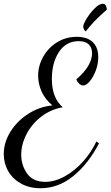

<svg xmlns="http://www.w3.org/2000/svg" viewBox="-35 -915 589 1022"><path d="M-15 -95Q-15 -156 20 -213Q55 -270 114.5 -308.5Q174 -347 244 -354Q206 -385 187 -426.5Q168 -468 168 -512Q168 -565 195 -613Q222 -661 269 -690Q316 -719 374 -719Q429 -719 458.5 -691Q488 -663 488 -611Q488 -575 475 -540Q462 -505 443 -482.5Q424 -460 408 -460Q397 -460 387 -469Q377 -478 371 -492Q455 -565 455 -631Q455 -662 437 -679Q419 -696 384 -696Q317 -696 279 -638.5Q241 -581 241 -495Q241 -394 299 -344Q235 -333 184.5 -294Q134 -255 106 -200.5Q78 -146 78 -92Q78 -35 109.5 9Q141 53 206 53Q257 53 310 23.5Q363 -6 407 -55Q451 -104 478 -162L492 -152Q436 -44 356 21.5Q276 87 180 87Q122 87 77.5 62.5Q33 38 9 -3.5Q-15 -45 -15 -95ZM408 -774Q408 -786 426.5 -816.5Q445 -847 469.5 -871Q494 -895 512 -895Q531 -895 534 -864Q460 -800 422 -748Q415 -751 411.5 -759.5Q408 -768 408 -774Z"/></svg>

Font: Dancing Script
Style: Regular
Weight: 400
Designer: Pablo Impallari
Foundry: Pablo Impallari
Version: Version 2.000